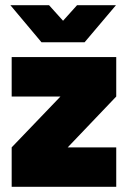

<svg xmlns="http://www.w3.org/2000/svg" viewBox="-20 -720 493 740"><path d="M20 -700 140 -557H306L427 -700H277L223 -640L169 -700ZM25 0H428V-152H241L428 -348V-500H25V-348H213L25 -152Z"/></svg>

Font: Unageo
Style: ExtraBold
Weight: 800
Designer: Richard Sepsi
Foundry: Richard Sepsi
Version: Version 2.000